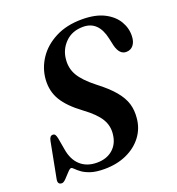

<svg xmlns="http://www.w3.org/2000/svg" viewBox="-131 -816 858 932"><g transform="rotate(-20 298.0 -350.0)"><path d="M251.5 10Q208.5 10 181.2 1Q154 -8 138 -19.8Q122 -31.5 113.2 -40.8Q104.5 -50 99 -50Q92.5 -50 80.2 -36.5Q68 -23 55 -9.5Q42 4 33 4Q10.5 4 15 -22.5L50.5 -207.5Q55 -232.5 70.5 -232.5Q79 -232.5 83 -226.8Q87 -221 90 -207L100.5 -147Q109.5 -91 142.5 -61.2Q175.5 -31.5 227.5 -31.5Q277.5 -31.5 309 -58.8Q340.5 -86 346 -132.5Q352 -175.5 330.2 -212.5Q308.5 -249.5 250 -292.5Q183.5 -341.5 155 -388.5Q126.5 -435.5 130.5 -495.5Q134.5 -552.5 167 -601.5Q199.5 -650.5 257.8 -680.5Q316 -710.5 395 -710.5Q464 -710.5 509 -687.8Q554 -665 575.8 -628.5Q597.5 -592 596 -551.5Q595.5 -523 581.8 -505.5Q568 -488 544.5 -488Q510.5 -488 497 -537L488 -578Q467 -674.5 388 -674.5Q331 -674.5 295.8 -639Q260.5 -603.5 256.5 -553.5Q252 -508.5 274 -471Q296 -433.5 352 -389.5Q406.5 -348 436 -312.5Q465.5 -277 475.8 -242.8Q486 -208.5 482 -169Q477.5 -116.5 446.8 -76Q416 -35.5 365.8 -12.8Q315.5 10 251.5 10Z"/></g></svg>

Font: Fraunces 144pt Soft SemiBold
Style: Italic
Weight: 600
Italic angle: -16°
Version: Version 1.000;[b76b70a41]